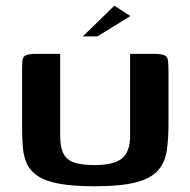

<svg xmlns="http://www.w3.org/2000/svg" viewBox="-20 -648 664 670"><path d="M568 -217Q568 -164 562 -123Q556 -82 532 -54Q508 -26 455.5 -12Q403 2 310 2Q235 2 186.5 -7Q138 -16 111.5 -34Q85 -52 73.5 -77.5Q62 -103 59.5 -136Q57 -169 57 -208V-398Q57 -424 58.5 -437.5Q60 -451 71 -455.5Q82 -460 107 -460H190V-175Q190 -132 202.5 -110Q215 -88 241.5 -80Q268 -72 310 -72Q377 -72 405.5 -95Q434 -118 434 -174V-460H516Q542 -460 553 -455.5Q564 -451 566 -437.5Q568 -424 568 -398ZM269 -521 379 -628 435 -592 320 -521Z"/></svg>

Font: Genos Thin SemiBold
Style: Regular
Weight: 600
Version: Version 1.010